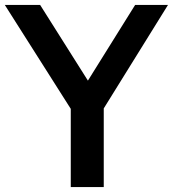

<svg xmlns="http://www.w3.org/2000/svg" viewBox="-42 -760 703 780"><path d="M245.5 0V-373L273 -274.5L-22.5 -740H121L335 -401H295.5L507 -740H640.5L351.5 -274.5L379.5 -371.5V0Z"/></svg>

Font: Encode Sans SC Condensed Thin SemiBold
Style: Regular
Weight: 600
Version: Version 3.002